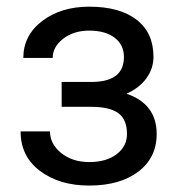

<svg xmlns="http://www.w3.org/2000/svg" viewBox="-20 -558 548 587"><path d="M358.9 -383.8Q358.9 -420.9 330.6 -442.6Q302.2 -464.4 252.9 -464.4Q205.1 -464.4 173.1 -439.5Q141.1 -414.6 141.1 -380.9H51.3Q51.3 -449.7 108.9 -493.7Q166.5 -537.6 252.9 -537.6Q345.7 -537.6 397.5 -497.8Q449.2 -458 449.2 -384.3Q449.2 -348.6 427.7 -318.8Q406.2 -289.1 366.7 -271.5Q459 -240.2 459 -148.4Q459 -75.7 402.8 -33.2Q346.7 9.3 252.9 9.3Q161.6 9.3 102.3 -35.4Q43 -80.1 43 -156.2H132.8Q132.8 -117.7 167.2 -90.1Q201.7 -62.5 252.9 -62.5Q304.7 -62.5 336.4 -86.4Q368.2 -110.4 368.2 -148.4Q368.2 -192.9 341.6 -212.2Q314.9 -231.4 258.8 -231.4H168.5V-307.6H266.6Q358.9 -310.1 358.9 -383.8Z"/></svg>

Font: APIMedia Roboto
Style: Regular
Weight: 400
Designer: Google
Version: Version 2.137; 2017